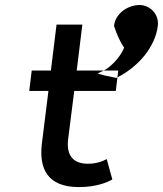

<svg xmlns="http://www.w3.org/2000/svg" viewBox="-20 -758 663 781"><path d="M622 -653C612 -570 546 -488 457 -443L453 -441C437 -445 419 -448 401 -452L377 -459L402 -471C423 -481 466 -518 485 -564C471 -584 456 -615 445 -649L444 -651V-653C448 -697 490 -732 537 -737C544 -738 550 -738 557 -737C597 -731 627 -696 622 -653ZM337 -92C274 -92 250 -130 257 -191L282 -388H451L461 -471H292L315 -658H210L187 -471H109L99 -388H177L150 -171C139 -73 172 3 301 3C371 3 416 -16 437 -28L414 -111C397 -101 371 -92 337 -92Z"/></svg>

Font: Bluebird
Style: LiExtObl
Weight: 300
Designer: Jasper
Foundry: Cannot Into Space Fonts
Version: Version 0.98